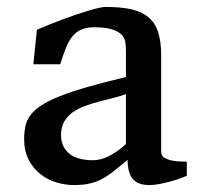

<svg xmlns="http://www.w3.org/2000/svg" viewBox="-20 -529 576 559"><path d="M50.3 -124Q50.3 -144.5 54 -161.6Q57.6 -178.7 68.6 -193.6Q79.6 -208.5 99.9 -221.9Q120.1 -235.4 153.1 -248.5Q186 -261.7 233.4 -275.4Q280.8 -289.1 346.7 -304.7V-379.4Q346.7 -393.1 345 -405.5Q343.3 -418 334.5 -427.5Q325.7 -437 307.4 -443.1Q289.1 -449.2 256.3 -449.7Q232.9 -449.7 217.3 -443.1Q201.7 -436.5 190.7 -422.9Q179.7 -409.2 171.6 -388.9Q163.6 -368.7 155.3 -341.8H77.1L87.4 -442.4Q103.5 -449.2 122.6 -457Q141.6 -464.8 161.4 -472.2Q181.2 -479.5 200.7 -486.1Q220.2 -492.7 237.1 -497.8Q253.9 -502.9 267.1 -505.9Q280.3 -508.8 287.6 -508.8Q331.5 -508.8 362.1 -502Q392.6 -495.1 412.1 -478.8Q431.6 -462.4 440.4 -435.3Q449.2 -408.2 449.2 -368.2V-87.4Q449.2 -74.2 460.9 -68.4Q472.7 -62.5 486.6 -60.5Q500.5 -58.6 512.2 -58.6Q523.9 -58.6 523.9 -57.6V-17.1Q514.2 -13.2 501.2 -8.5Q488.3 -3.9 473.6 0Q459 3.9 444.1 6.8Q429.2 9.8 415.5 9.8Q380.9 9.8 366.2 -8.3Q351.6 -26.4 351.6 -63.5Q328.1 -43.9 310.3 -30Q292.5 -16.1 275.6 -7.3Q258.8 1.5 239.7 5.6Q220.7 9.8 195.3 9.8Q169.9 9.8 144 2Q118.2 -5.9 97.4 -22.2Q76.7 -38.6 63.5 -64Q50.3 -89.4 50.3 -124ZM157.7 -136.2Q157.7 -116.7 164.8 -102.8Q171.9 -88.9 184.1 -79.8Q196.3 -70.8 213.1 -66.7Q230 -62.5 249 -62.5Q275.4 -62.5 300.8 -76.4Q326.2 -90.3 346.7 -109.9V-254.9Q329.1 -248.5 308.1 -243.4Q287.1 -238.3 266.1 -232.7Q245.1 -227.1 225.6 -219.7Q206.1 -212.4 190.9 -201.4Q175.8 -190.4 166.7 -174.6Q157.7 -158.7 157.7 -136.2Z"/></svg>

Font: Donegal One
Style: Regular
Weight: 400
Designer: Gary Lonergan
Foundry: Sorkin Type Co.
Version: Version 1.004